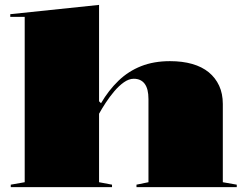

<svg xmlns="http://www.w3.org/2000/svg" viewBox="-20 -765 1005 785"><path d="M948 -10V0H538V-10L587 -20V-360Q587 -402 571.5 -422.5Q556 -443 527 -443Q507 -443 486.5 -428.5Q466 -414 447 -391.5Q428 -369 412 -344.5Q396 -320 385 -300V-20L438 -10V0H24V-10L81 -20V-696H22V-707L385 -745V-351L393 -343Q424 -396 464.5 -435Q505 -474 557 -494.5Q609 -515 675 -515Q726 -515 766 -503.5Q806 -492 833.5 -469.5Q861 -447 876 -414.5Q891 -382 891 -340V-20Z"/></svg>

Font: Kalnia SemiExpanded SemiBold
Style: Regular
Weight: 600
Width: 6
Designer: Frida Medrano
Foundry: Frida Medrano
Version: Version 1.105